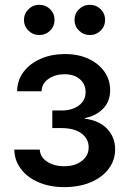

<svg xmlns="http://www.w3.org/2000/svg" viewBox="-20 -767 534 794"><path d="M246.1 6.8Q186 6.8 139.4 -13.2Q92.8 -33.2 66.4 -68.4Q40 -103.5 39.1 -148.4H144.5Q146 -117.7 174.8 -98.6Q203.6 -79.6 245.6 -79.6Q290.5 -79.6 318.6 -101.6Q346.7 -123.5 346.7 -157.2Q346.7 -193.4 316.7 -215.3Q286.6 -237.3 234.9 -237.3H196.3V-310.1H234.9Q278.3 -310.1 306.2 -330.8Q334 -351.6 334 -386.2Q334 -418.9 310.3 -439.5Q286.6 -460 247.1 -460Q208.5 -460 180.7 -440.9Q152.8 -421.9 151.9 -389.6H50.8Q51.3 -435.1 77.4 -469.7Q103.5 -504.4 148.2 -523.9Q192.9 -543.5 248.5 -543.5Q304.7 -543.5 346.9 -523.4Q389.2 -503.4 412.4 -469.7Q435.5 -436 435.5 -394Q435.5 -347.2 405.8 -317.1Q376 -287.1 330.6 -278.8V-276.4Q391.6 -268.1 423.8 -233.6Q456.1 -199.2 456.1 -149.4Q456.1 -104 429.2 -68.6Q402.3 -33.2 355 -13.2Q307.6 6.8 246.1 6.8ZM351.6 -622.1Q325.2 -622.1 306.6 -640.4Q288.1 -658.7 288.1 -684.6Q288.1 -710.4 306.6 -728.8Q325.2 -747.1 351.6 -747.1Q377.9 -747.1 396.2 -729Q414.6 -710.9 414.6 -684.6Q414.6 -658.7 396.2 -640.4Q377.9 -622.1 351.6 -622.1ZM142.6 -622.1Q116.2 -622.1 97.7 -640.4Q79.1 -658.7 79.1 -684.6Q79.1 -710.4 97.7 -728.8Q116.2 -747.1 142.6 -747.1Q168.9 -747.1 187.3 -729Q205.6 -710.9 205.6 -684.6Q205.6 -658.7 187.3 -640.4Q168.9 -622.1 142.6 -622.1Z"/></svg>

Font: Inter 20pt Medium
Style: Regular
Weight: 500
Version: Version 4.001;git-66647c0bb